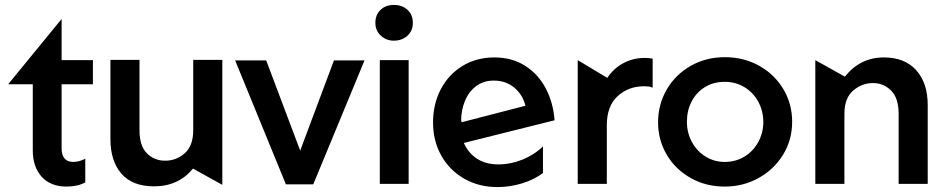

<svg xmlns="http://www.w3.org/2000/svg" viewBox="-20 -746 3840 779"><path d="M250 11Q295 11 326 -6V-102Q301 -89 277 -89Q253 -89 241.5 -103.5Q230 -118 230 -143V-404H357V-502H230V-669L13 -404H113V-136Q113 -69 149 -29Q185 11 250 11Z M605 10Q704 10 763 -62L882 4V-503H764V-218Q764 -155 730 -124.5Q696 -94 650 -94Q606 -94 576 -124Q546 -154 546 -218V-503H428V-182Q428 -93 472.5 -41.5Q517 10 605 10Z M1459 -501H1335L1198 -135L1060 -501H934L1140 2H1251Z M1638 -502H1521V0H1638ZM1503 -653Q1503 -622 1525 -601.5Q1547 -581 1578 -581Q1611 -581 1633 -601Q1655 -621 1655 -653Q1655 -686 1633.5 -706Q1612 -726 1578 -726Q1545 -726 1524 -706Q1503 -686 1503 -653Z M2002 -79Q1951 -79 1915.5 -102Q1880 -125 1862 -166L2230 -258Q2225 -328 2195 -386Q2165 -444 2111.5 -478.5Q2058 -513 1986 -513Q1913 -513 1856.5 -478.5Q1800 -444 1768.5 -384Q1737 -324 1737 -249Q1737 -174 1770.5 -114.5Q1804 -55 1863.5 -21Q1923 13 1998 13Q2049 13 2098 -2Q2147 -17 2183 -44V-152Q2148 -118 2100 -98.5Q2052 -79 2002 -79ZM1983 -419Q2032 -419 2066 -391Q2100 -363 2112 -317L1853 -250L1851 -257Q1851 -298 1866 -335.5Q1881 -373 1911 -396Q1941 -419 1983 -419Z M2596 -511Q2549 -511 2509.5 -490Q2470 -469 2444 -430L2324 -502V0H2442V-237Q2442 -316 2486 -356Q2530 -396 2593 -396Q2603 -396 2612 -395Q2621 -394 2628 -390V-508Q2613 -511 2596 -511Z M3194 -252Q3194 -324 3158.5 -384Q3123 -444 3060.5 -479Q2998 -514 2921 -514Q2844 -514 2782 -478.5Q2720 -443 2685 -382.5Q2650 -322 2650 -250Q2650 -178 2685 -118.5Q2720 -59 2782 -24Q2844 11 2920 11Q2995 11 3057.5 -23.5Q3120 -58 3157 -118Q3194 -178 3194 -252ZM3077 -251Q3077 -208 3057 -170.5Q3037 -133 3001 -111Q2965 -89 2921 -89Q2878 -89 2843 -110.5Q2808 -132 2787.5 -169.5Q2767 -207 2767 -252Q2767 -297 2786 -334Q2805 -371 2840 -392.5Q2875 -414 2920 -414Q2965 -414 3001 -392Q3037 -370 3057 -332.5Q3077 -295 3077 -251Z M3566 -513Q3470 -513 3408 -435L3288 -502V0H3406V-284Q3406 -348 3441.5 -378.5Q3477 -409 3522 -409Q3565 -409 3595.5 -378.5Q3626 -348 3626 -284V0H3744V-320Q3744 -409 3697.5 -461Q3651 -513 3566 -513Z"/></svg>

Font: Geom Medium
Style: Bold
Weight: 500
Version: Version 1.102